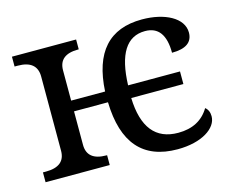

<svg xmlns="http://www.w3.org/2000/svg" viewBox="-83 -664 960 792"><g transform="rotate(-15 397.0 -268.0)"><path d="M211.9 -108.9V-252H356.9C361.3 -77.6 437 9.8 585 9.8C688.5 9.8 754.9 -34.7 754.9 -85.9C754.9 -103 749 -116.2 737.8 -125C710 -78.6 666 -55.2 605 -55.2C508.3 -55.2 458 -118.2 454.1 -244.1H676.8V-297.9H455.1C459.5 -430.2 501 -496.1 580.1 -496.1C636.7 -496.1 665 -457.5 665 -380.9C724.1 -380.9 753.9 -401.9 753.9 -443.8C753.9 -505.9 677.7 -545.9 580.1 -545.9C439.9 -545.9 365.7 -463.4 356.9 -297.9H211.9V-426.8C211.9 -471.7 239.3 -494.1 293.9 -494.1H296.9V-536.1H22.9V-494.1H36.1C90.8 -494.1 118.2 -471.2 118.2 -425.8V-108.9C118.2 -64.5 90.8 -42 36.1 -42H22.9V0H296.9V-42H293.9C239.3 -42 211.9 -64.5 211.9 -108.9Z"/></g></svg>

Font: The Erased English
Style: Regular
Weight: 400
Designer: Monotype Design team + ligartures altered by 180 Amsterdam
Foundry: Monotype Imaging Inc.
Version: Version 1.030;Glyphs 3.1.2 (3151)